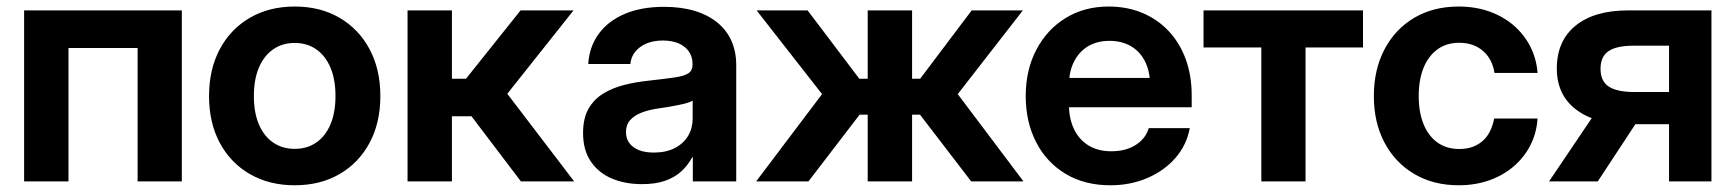

<svg xmlns="http://www.w3.org/2000/svg" viewBox="-20 -547 5234 579"><path d="M528.3 -515.6V0H395V-402.3H186.5V0H52.7V-515.6Z M868.7 11.7Q792 11.7 733.6 -22Q675.3 -55.7 642.8 -116.2Q610.4 -176.8 610.4 -257.3Q610.4 -337.9 642.8 -398.7Q675.3 -459.5 733.6 -493.4Q792 -527.3 868.7 -527.3Q945.8 -527.3 1003.9 -493.4Q1062 -459.5 1094.5 -398.7Q1127 -337.9 1127 -257.3Q1127 -176.8 1094.5 -116.2Q1062 -55.7 1003.9 -22Q945.8 11.7 868.7 11.7ZM868.7 -98.1Q906.2 -98.1 933.8 -117.2Q961.4 -136.2 976.6 -172.1Q991.7 -208 991.7 -257.3Q991.7 -307.1 976.6 -343Q961.4 -378.9 933.8 -398.2Q906.2 -417.5 868.7 -417.5Q831.5 -417.5 803.7 -398.2Q775.9 -378.9 760.7 -343Q745.6 -307.1 745.6 -257.3Q745.6 -207.5 760.7 -171.9Q775.9 -136.2 803.7 -117.2Q831.5 -98.1 868.7 -98.1Z M1209 0V-515.6H1342.8V-309.6H1385.3L1549.8 -515.6H1709.5L1509.8 -264.2L1711.4 0H1550.8L1401.9 -196.3H1342.8V0Z M1916.5 8.3Q1864.7 8.3 1824.7 -8.8Q1784.7 -25.9 1761.5 -60.3Q1738.3 -94.7 1738.3 -146Q1738.3 -189.9 1754.6 -218.8Q1771 -247.6 1799.3 -264.9Q1827.6 -282.2 1864 -291.3Q1900.4 -300.3 1940.4 -304.2Q1988.3 -309.6 2016.1 -313.7Q2043.9 -317.9 2056.2 -326.2Q2068.4 -334.5 2068.4 -351.6V-355Q2068.4 -375.5 2057.6 -391.4Q2046.9 -407.2 2026.9 -416Q2006.8 -424.8 1979 -424.8Q1950.7 -424.8 1929.4 -415.8Q1908.2 -406.7 1895.5 -390.9Q1882.8 -375 1880.9 -354H1753.9Q1757.3 -406.2 1785.4 -444.8Q1813.5 -483.4 1863.5 -504.9Q1913.6 -526.4 1982.4 -526.4Q2034.2 -526.4 2074.7 -514.2Q2115.2 -502 2143.3 -479Q2171.4 -456.1 2185.8 -423.6Q2200.2 -391.1 2200.2 -350.6V0H2069.3V-72.8H2067.4Q2054.7 -48.8 2034.9 -30.5Q2015.1 -12.2 1986.1 -2Q1957 8.3 1916.5 8.3ZM1951.7 -86.9Q1988.8 -86.9 2015.1 -100.6Q2041.5 -114.3 2055.2 -137.5Q2068.8 -160.6 2068.8 -189.5V-243.7Q2063 -239.7 2052.2 -236.6Q2041.5 -233.4 2027.1 -230.5Q2012.7 -227.5 1995.6 -224.6Q1978.5 -221.7 1960.4 -219.2Q1935.1 -215.3 1913.8 -207Q1892.6 -198.7 1880.1 -184.6Q1867.7 -170.4 1867.7 -148.4Q1867.7 -129.4 1877.9 -115.5Q1888.2 -101.6 1907 -94.2Q1925.8 -86.9 1951.7 -86.9Z M2260.3 0 2459 -263.2 2261.7 -515.6H2415.5L2571.3 -309.6H2596.7V-515.6H2730.5V-309.6H2754.9L2910.2 -515.6H3064.5L2868.2 -263.2L3066.4 0H2908.7L2754.4 -201.2H2730.5V0H2596.7V-201.2H2572.3L2418 0Z M3328.1 11.7Q3250.5 11.7 3193.1 -22.9Q3135.7 -57.6 3104.5 -118.4Q3073.2 -179.2 3073.2 -257.3Q3073.2 -335.9 3105.2 -397Q3137.2 -458 3193.6 -492.7Q3250 -527.3 3323.2 -527.3Q3379.4 -527.3 3425.5 -507.8Q3471.7 -488.3 3504.9 -452.6Q3538.1 -417 3555.9 -367.9Q3573.7 -318.8 3573.7 -259.8V-223.6H3123.5V-312H3508.3L3448.2 -289.6Q3448.2 -331.1 3433.3 -361.1Q3418.5 -391.1 3390.9 -407.5Q3363.3 -423.8 3325.7 -423.8Q3288.6 -423.8 3261.2 -407.5Q3233.9 -391.1 3218.8 -361.1Q3203.6 -331.1 3203.6 -289.6V-231.4Q3203.6 -189.5 3218.8 -157.7Q3233.9 -126 3262.5 -108.4Q3291 -90.8 3331.5 -90.8Q3361.3 -90.8 3384.3 -99.6Q3407.2 -108.4 3422.6 -124Q3438 -139.6 3444.3 -160.6H3567.9Q3558.6 -109.9 3524.9 -71Q3491.2 -32.2 3440.4 -10.3Q3389.6 11.7 3328.1 11.7Z M3783.7 0V-403.8H3609.4V-515.6H4090.3V-403.8H3917V0Z M4378.9 11.7Q4302.2 11.7 4244.6 -22.5Q4187 -56.6 4155 -117.2Q4123 -177.7 4123 -257.3Q4123 -336.9 4155 -397.9Q4187 -459 4244.6 -493.2Q4302.2 -527.3 4378.9 -527.3Q4428.2 -527.3 4470.2 -512.7Q4512.2 -498 4543.7 -471.2Q4575.2 -444.3 4594.2 -407.7Q4613.3 -371.1 4616.7 -327.1H4486.8Q4483.9 -347.2 4475.3 -363.8Q4466.8 -380.4 4453.1 -392.6Q4439.5 -404.8 4421.4 -411.4Q4403.3 -418 4380.4 -418Q4342.3 -418 4314.9 -398.2Q4287.6 -378.4 4272.9 -342.5Q4258.3 -306.6 4258.3 -257.3Q4258.3 -208.5 4272.9 -172.6Q4287.6 -136.7 4314.9 -117.2Q4342.3 -97.7 4380.4 -97.7Q4403.3 -97.7 4421.1 -104.2Q4439 -110.8 4452.1 -122.8Q4465.3 -134.8 4473.6 -151.9Q4481.9 -168.9 4485.8 -189.5H4616.7Q4613.8 -146 4595.2 -109.4Q4576.7 -72.8 4544.9 -45.4Q4513.2 -18.1 4470.9 -3.2Q4428.7 11.7 4378.9 11.7Z M5141.1 0H5013.2V-409.2H4905.8Q4855 -409.2 4830.8 -392.8Q4806.6 -376.5 4806.6 -339.4Q4806.6 -302.2 4831.5 -285.9Q4856.4 -269.5 4909.2 -269.5H5066.9V-172.4H4894Q4791 -172.4 4732.9 -216.6Q4674.8 -260.7 4674.8 -340.3Q4674.8 -423.8 4731.4 -469.7Q4788.1 -515.6 4889.2 -515.6H5141.1ZM4798.3 0H4651.4L4805.2 -228H4948.2Z"/></svg>

Font: Inter Cardless Display
Style: Bold
Weight: 700
Designer: Rasmus Andersson
Foundry: rsms
Version: Version 4.001;git-9221beed3